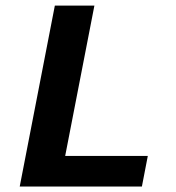

<svg xmlns="http://www.w3.org/2000/svg" viewBox="-20 -679 640 699"><path d="M51.8 0 179.7 -658.7H323.7L217.3 -111.3H518.1L496.6 0Z"/></svg>

Font: Liberation Mono
Style: Bold Italic
Weight: 700
Italic angle: -12°
Monospace: yes
Designer: Steve Matteson
Foundry: Ascender Corporation
Version: Version 2.1.5